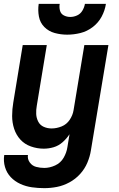

<svg xmlns="http://www.w3.org/2000/svg" viewBox="-21 -764 617 997"><path d="M209 213Q242 213 275 206.5Q308 200 339.5 183Q371 166 395 139.5Q419 113 432.5 81Q446 49 451 17L542 -530H417L361 -192Q357 -166 341 -142Q325 -118 299 -107.5Q273 -97 247 -97Q225 -97 206 -105.5Q187 -114 177.5 -132.5Q168 -151 167 -172Q166 -193 170 -215L222 -530H97L48 -232Q42 -197 42 -162Q42 -127 52.5 -95Q63 -63 85 -39Q107 -15 139.5 -3.5Q172 8 206 8Q232 8 257.5 0.5Q283 -7 304 -25.5Q325 -44 340 -67L329 0Q325 28 309.5 55Q294 82 265.5 95Q237 108 209 108Q187 108 166.5 102.5Q146 97 133.5 79.5Q121 62 124 41H1Q-4 73 5 103.5Q14 134 35 156Q56 178 84.5 191Q113 204 144.5 208.5Q176 213 209 213ZM328 -584Q362 -584 396.5 -592.5Q431 -601 460.5 -623.5Q490 -646 507 -678Q524 -710 529 -744H420Q417 -726 407 -709Q397 -692 379.5 -684Q362 -676 344 -676Q326 -676 310.5 -684Q295 -692 290.5 -709Q286 -726 289 -744H180Q175 -711 181 -678.5Q187 -646 209.5 -623.5Q232 -601 263.5 -592.5Q295 -584 328 -584Z"/></svg>

Font: Iosevka Sparkle
Style: Bold Italic
Weight: 700
Italic angle: -9°
Designer: Belleve Invis
Foundry: Belleve Invis
Version: Version 4.5.0; ttfautohint (v1.8.3)